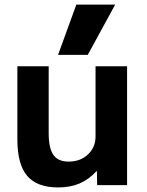

<svg xmlns="http://www.w3.org/2000/svg" viewBox="-20 -810 645 840"><path d="M56 -200V-520H193V-227Q193 -162 213.5 -132.5Q234 -103 280 -103Q332 -103 365 -134.5Q398 -166 398 -213V-520H536V0H405L404 -61H402Q369 -25 328.5 -7.5Q288 10 234 10Q142 10 99 -40.5Q56 -91 56 -200ZM234 -570 314 -790H484L364 -570Z"/></svg>

Font: Enso
Style: Bold
Weight: 700
Designer: Coji Morishita
Foundry: UNDERFOREST DESIGN
Version: Version 1.000